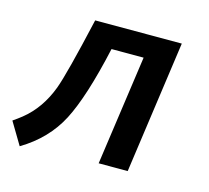

<svg xmlns="http://www.w3.org/2000/svg" viewBox="-148 -616 791 728"><g transform="rotate(15 247.5 -252.5)"><path d="M-13 15Q86 -44 135 -138.5Q184 -233 228 -431H354L293 0H407L480 -520H140Q89 -296 67 -237Q34 -149 -31 -97Q-46 -85 -65 -72Z"/></g></svg>

Font: Brisa Sans Medium
Style: Italic
Weight: 600
Italic angle: -8°
Designer: Dalton Maag Ltd
Foundry: Dalton Maag Ltd
Version: Version 1.101;July 10, 2019;FontCreator 11.5.0.2425 64-bit